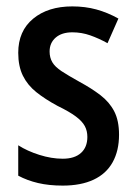

<svg xmlns="http://www.w3.org/2000/svg" viewBox="-20 -570 426 600"><path d="M352 -149Q352 -99 332 -63Q312 -27 272.5 -8.5Q233 10 176 10Q133 10 99 2Q65 -6 37 -21V-116Q65 -98 103 -86Q141 -74 176 -74Q213 -74 233 -92Q253 -110 253 -142Q253 -161 245 -176Q237 -191 217 -206Q197 -221 160 -239Q121 -260 93.5 -282Q66 -304 51.5 -333.5Q37 -363 37 -405Q37 -473 83.5 -511.5Q130 -550 206 -550Q246 -550 281 -540.5Q316 -531 350 -512L316 -435Q289 -450 262 -459.5Q235 -469 206 -469Q173 -469 154 -452.5Q135 -436 135 -409Q135 -390 143.5 -375.5Q152 -361 172.5 -347.5Q193 -334 229 -314Q266 -294 294 -272.5Q322 -251 337 -222Q352 -193 352 -149Z"/></svg>

Font: Noto Sans Bengali Condensed Medium
Style: Regular
Weight: 500
Width: 3
Designer: Jelle Bosma - Monotype Design Team
Foundry: Monotype Imaging Inc.
Version: Version 2.003